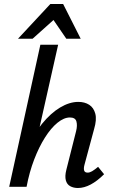

<svg xmlns="http://www.w3.org/2000/svg" viewBox="-20 -935 566 961"><path d="M370 6Q348 6 331.5 -3Q315 -12 309.5 -32.5Q304 -53 312 -85L361 -279Q368 -307 362.5 -327Q357 -347 330 -347Q300 -347 267.5 -320.5Q235 -294 205 -246.5Q175 -199 151 -136.5Q127 -74 113 0H49Q73 -103 109.5 -182Q146 -261 190 -315Q234 -369 281 -397Q328 -425 372 -425Q404 -425 426.5 -410.5Q449 -396 457 -366Q465 -336 451 -289L403 -111Q398 -93 401 -82Q404 -71 419 -71Q429 -71 441 -78Q453 -85 471 -100L501 -63Q467 -29 434 -11.5Q401 6 370 6ZM26 0 182 -711H271L111 0ZM70 -741 232 -915H296L268 -853L143 -741ZM312 -741 236 -852 232 -915H296L384 -741Z"/></svg>

Font: Ysabeau Infant SemiBold
Style: Italic
Weight: 600
Italic angle: -12°
Designer: Christian Thalmann (Catharsis Fonts)
Version: Version 2.002; featfreeze: ss01,ss02,lnum